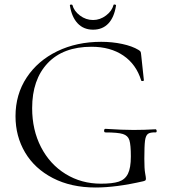

<svg xmlns="http://www.w3.org/2000/svg" viewBox="-20 -822 754 854"><path d="M49 -305Q49 -402 98.5 -477Q148 -552 234.5 -594Q321 -636 430 -636Q479 -636 523.5 -626.5Q568 -617 596 -600Q604 -595 605.5 -591.5Q607 -588 608 -577L620 -465Q620 -462 614.5 -461.5Q609 -461 608 -464Q586 -536 528.5 -575Q471 -614 387 -614Q261 -614 192 -541Q123 -468 123 -341Q123 -244 162.5 -167.5Q202 -91 272 -48Q342 -5 429 -5Q480 -5 508 -14Q536 -23 549 -49Q562 -75 562 -126Q562 -178 555.5 -198.5Q549 -219 526.5 -226Q504 -233 449 -233Q443 -233 443 -241Q443 -244 444.5 -246.5Q446 -249 448 -249Q526 -244 574 -244Q621 -244 672 -247Q674 -247 675.5 -244.5Q677 -242 677 -240Q677 -233 672 -233Q648 -234 638 -226.5Q628 -219 625 -196Q622 -173 622 -116Q622 -71 625.5 -52Q629 -33 629 -28Q629 -22 627 -20Q625 -18 618 -16Q497 12 405 12Q296 12 215 -30Q134 -72 91.5 -144Q49 -216 49 -305ZM291 -797Q290 -801 295 -801.5Q300 -802 302 -800Q309 -773 335.5 -753Q362 -733 394 -733Q425 -733 451.5 -753Q478 -773 485 -800Q485 -802 489 -802Q492 -802 494.5 -800.5Q497 -799 496 -797Q488 -745 462 -717.5Q436 -690 394 -690Q352 -690 325.5 -718Q299 -746 291 -797Z"/></svg>

Font: Cormorant Unicase
Style: Regular
Weight: 400
Designer: Christian Thalmann (Catharsis Fonts)
Foundry: Catharsis Fonts
Version: Version 4.000